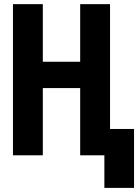

<svg xmlns="http://www.w3.org/2000/svg" viewBox="-20 -749 666 926"><path d="M483.4 157.2H626.5V-127H510.7V-729H366.7V-451.2H186.5V-729H42.5V0H186.5V-324.2H366.7V0H483.4Z"/></svg>

Font: Hack
Style: Bold
Weight: 700
Monospace: yes
Designer: Christopher Simpkins
Foundry: Christopher Simpkins
Version: Version 2.010